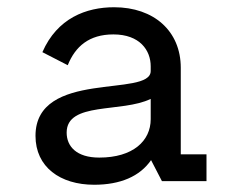

<svg xmlns="http://www.w3.org/2000/svg" viewBox="-20 -500 650 530"><path d="M295 -480C218 -480 138 -450 97 -356L167 -320C188 -372 226 -405 293 -405C366 -405 396 -361 396 -317V-304C396 -230 78 -309 78 -125C78 -39 146 10 240 10C312 10 366 -13 397 -58L427 0H550V-74H479V-313C479 -414 405 -480 295 -480ZM164 -134C164 -220 316 -188 396 -227V-171C396 -111 347 -65 254 -65C191 -65 164 -96 164 -134Z"/></svg>

Font: Necto Mono
Style: Regular
Weight: 400
Designer: Marco Condello
Foundry: Collletttivo
Version: Version 1.300;Glyphs 3.2 (3217)